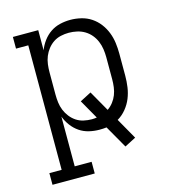

<svg xmlns="http://www.w3.org/2000/svg" viewBox="-110 -627 821 922"><g transform="rotate(-15 300.0 -166.5)"><path d="M37 205V147H98V-472H37V-530H163V-430Q172 -454 188 -475.5Q204 -497 225.5 -511.5Q247 -526 272.5 -532Q298 -538 324 -538Q351 -538 378 -531.5Q405 -525 427.5 -510Q450 -495 466.5 -473.5Q483 -452 493 -426.5Q503 -401 506.5 -374Q510 -347 510 -320V-210Q510 -182 506 -154Q502 -126 491.5 -100Q481 -74 462.5 -51.5Q444 -29 420 -15L479 89L423 118L359 6Q351 7 342 7.5Q333 8 324 8Q298 8 272.5 2Q247 -4 225.5 -18.5Q204 -33 188 -54.5Q172 -76 163 -100V147H247V205ZM301 -50Q307 -50 313.5 -50.5Q320 -51 326 -52L272 -147L328 -176L386 -74Q402 -85 414 -100.5Q426 -116 433 -134Q440 -152 442.5 -171.5Q445 -191 445 -210V-320Q445 -340 442 -360.5Q439 -381 431 -400Q423 -419 410 -434.5Q397 -450 379.5 -460.5Q362 -471 341.5 -475.5Q321 -480 301 -480Q281 -480 261 -475.5Q241 -471 224.5 -460Q208 -449 195.5 -433Q183 -417 175.5 -398.5Q168 -380 165.5 -360Q163 -340 163 -320V-210Q163 -190 165.5 -170Q168 -150 175.5 -131.5Q183 -113 195.5 -97Q208 -81 224.5 -70Q241 -59 261 -54.5Q281 -50 301 -50Z"/></g></svg>

Font: Iosevka Curly Slab LtEx
Style: Regular
Weight: 300
Width: 7
Monospace: yes
Designer: Belleve Invis
Foundry: Belleve Invis
Version: Version 11.1.0; ttfautohint (v1.8.3)